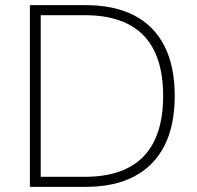

<svg xmlns="http://www.w3.org/2000/svg" viewBox="-20 -725 765 745"><path d="M96 0V-705H313Q424 -705 501 -665Q578 -625 618 -546.5Q658 -468 658 -353Q658 -238 618 -159.5Q578 -81 501 -40.5Q424 0 313 0ZM138 -39H309Q461 -39 537 -118Q613 -197 613 -353Q613 -509 537 -587.5Q461 -666 309 -666H138Z"/></svg>

Font: Nunito Sans 12pt ExtraLight 12pt ExtraLight
Style: Regular
Weight: 250
Version: Version 3.101;gftools[0.9.27]